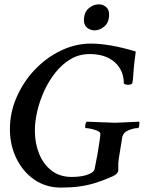

<svg xmlns="http://www.w3.org/2000/svg" viewBox="-20 -851 670 879"><path d="M258.8 7.8Q190.4 7.8 137.7 -28.3Q85 -64.5 55.2 -125.5Q25.4 -186.5 25.4 -259.8Q25.4 -335.9 56.2 -406.2Q86.9 -476.6 139.2 -531.7Q191.4 -586.9 258.3 -619.1Q325.2 -651.4 396.5 -651.4Q481.4 -651.4 601.6 -615.2Q594.7 -563.5 592.3 -537.1Q589.8 -510.7 589.4 -497.6Q588.9 -484.4 585.9 -471.7Q585 -462.9 566.4 -462.9Q552.7 -462.9 546.9 -468.8Q546.9 -529.3 504.9 -566.4Q462.9 -603.5 390.6 -603.5Q342.8 -603.5 303.7 -580.6Q264.6 -557.6 233.9 -519Q203.1 -480.5 182.1 -434.1Q161.1 -387.7 150.4 -340.8Q139.6 -293.9 139.6 -253.9Q139.6 -195.3 159.2 -147Q178.7 -98.6 216.3 -69.8Q253.9 -41 307.6 -41Q373 -41 404.3 -63.5Q413.1 -70.3 414.1 -82Q419.9 -109.4 425.8 -142.6Q431.6 -175.8 435.5 -203.1Q439.5 -230.5 439.5 -238.3Q439.5 -246.1 426.3 -252Q413.1 -257.8 397 -261.2Q380.9 -264.6 372.1 -264.6Q370.1 -264.6 370.1 -270.5Q370.1 -287.1 377 -293.9Q433.6 -292 465.8 -290.5Q498 -289.1 505.9 -289.1Q515.6 -289.1 543.9 -290.5Q572.3 -292 618.2 -293.9Q618.2 -264.6 611.3 -264.6Q592.8 -264.6 568.8 -254.9Q544.9 -245.1 540 -224.6Q539.1 -217.8 536.1 -200.2Q533.2 -182.6 529.8 -162.1Q526.4 -141.6 523.9 -124.5Q521.5 -107.4 521.5 -99.6V-73.2Q521.5 -54.7 494.1 -43Q452.1 -24.4 415.5 -13.2Q378.9 -2 341.8 2.9Q304.7 7.8 258.8 7.8ZM364.3 -757.8Q364.3 -794.9 386.2 -813Q408.2 -831.1 431.6 -831.1Q451.2 -831.1 465.3 -819.3Q479.5 -807.6 479.5 -785.2Q479.5 -748 458 -730Q436.5 -711.9 413.1 -711.9Q394.5 -711.9 379.4 -723.6Q364.3 -735.4 364.3 -757.8Z"/></svg>

Font: Crimson Text SemiBold
Style: Italic
Weight: 600
Italic angle: -11°
Designer: Sebastian Kosch
Foundry: Sebastian Kosch
Version: Version 1.100; ttfautohint (v1.8.4)